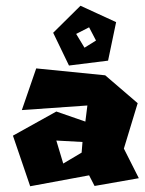

<svg xmlns="http://www.w3.org/2000/svg" viewBox="-20 -660 503 668"><path d="M290 -565 245 -542 274 -494 314 -519ZM165 -546 260 -640 384 -583 356 -449 220 -432ZM200 -91 176 -171 267 -166 264 -129ZM56 -277 284 -293 277 -237 176 -272 25 -188 85 -12 290 -50 309 -13 463 -40 411 -143 459 -301 346 -398 106 -422Z"/></svg>

Font: Super Mario
Style: Regular
Weight: 400
Version: Version 1.0